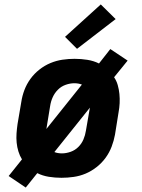

<svg xmlns="http://www.w3.org/2000/svg" viewBox="-20 -793 640 865"><path d="M96 52 19 0 79 -75Q69 -91 63 -110.5Q57 -130 55 -150.5Q53 -171 54.5 -192Q56 -213 59 -234L76 -334Q80 -361 90 -387.5Q100 -414 117 -437.5Q134 -461 157.5 -479.5Q181 -498 207.5 -509Q234 -520 261.5 -524Q289 -528 316 -528Q345 -528 373.5 -523.5Q402 -519 426 -507L477 -572L555 -520L494 -445Q505 -429 510.5 -409.5Q516 -390 518 -369.5Q520 -349 519 -328Q518 -307 514 -286L498 -186Q493 -159 483 -132.5Q473 -106 456 -82.5Q439 -59 415.5 -40.5Q392 -22 366 -11Q340 0 312 4Q284 8 257 8Q228 8 200 3.5Q172 -1 148 -13ZM189 -212 349 -412Q341 -415 332.5 -416.5Q324 -418 315 -418Q296 -418 276 -411Q256 -404 241 -389Q226 -374 217.5 -355Q209 -336 206 -316ZM259 -102Q278 -102 298 -109Q318 -116 333 -131Q348 -146 356 -165Q364 -184 367 -204L385 -308L225 -108Q232 -105 241 -103.5Q250 -102 259 -102ZM327 -573 273 -627 434 -773 501 -707Z"/></svg>

Font: Iosevka Etoile Extrabold
Style: Italic
Weight: 800
Italic angle: -9°
Designer: Belleve Invis
Foundry: Belleve Invis
Version: Version 22.1.2; ttfautohint (v1.8.4)